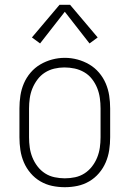

<svg xmlns="http://www.w3.org/2000/svg" viewBox="-20 -772 540 800"><path d="M250 8Q223 8 197 2.5Q171 -3 148 -16.5Q125 -30 107.5 -50.5Q90 -71 79.5 -95.5Q69 -120 65 -146.5Q61 -173 61 -200V-320Q61 -347 65 -373.5Q69 -400 79.5 -424.5Q90 -449 107.5 -469.5Q125 -490 148 -503.5Q171 -517 197 -524Q223 -531 250 -531Q277 -531 303 -524Q329 -517 352 -503.5Q375 -490 392.5 -469.5Q410 -449 420.5 -424.5Q431 -400 435 -373.5Q439 -347 439 -320V-200Q439 -173 435 -146.5Q431 -120 420.5 -95.5Q410 -71 392.5 -50.5Q375 -30 352 -16.5Q329 -3 303 2.5Q277 8 250 8ZM250 -29Q272 -29 293 -33.5Q314 -38 332 -49.5Q350 -61 363.5 -78.5Q377 -96 385 -116Q393 -136 396 -157Q399 -178 399 -200V-320Q399 -342 396 -363.5Q393 -385 385 -405Q377 -425 363.5 -442.5Q350 -460 331 -471Q312 -482 291 -486.5Q270 -491 248 -491Q227 -491 206 -486Q185 -481 167 -469.5Q149 -458 136 -440.5Q123 -423 115 -403.5Q107 -384 104 -362.5Q101 -341 101 -320V-200Q101 -178 104 -157Q107 -136 115 -116Q123 -96 136.5 -78.5Q150 -61 168 -49.5Q186 -38 207.5 -33.5Q229 -29 250 -29ZM147 -591 113 -616 228 -752H272L387 -616L353 -591L250 -723Z"/></svg>

Font: Zed Sans Extralight
Style: Regular
Weight: 200
Designer: Belleve Invis
Foundry: Belleve Invis
Version: Version 1.0.0; ttfautohint (v1.8.4)